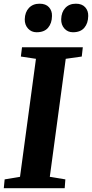

<svg xmlns="http://www.w3.org/2000/svg" viewBox="-28 -992 485 1012"><path d="M-8 0 -3.5 -46.5 77.5 -60 161.5 -682 82 -694 88 -743H408.5L403 -694L318.5 -682L234.5 -60L316.5 -46.5L313 0ZM165 -822Q137.5 -822 119.8 -841.5Q102 -861 102.5 -890.5Q103.5 -928 124.5 -950.2Q145.5 -972.5 180.5 -972.5Q213.5 -972.5 230.2 -953.8Q247 -935 246 -907.5Q245.5 -869.5 225.5 -845.8Q205.5 -822 165 -822ZM356.5 -822Q329 -822 311.5 -841.5Q294 -861 294.5 -890.5Q295.5 -928 316.2 -950.2Q337 -972.5 372 -972.5Q404 -972.5 421 -953.8Q438 -935 437 -907.5Q436.5 -869.5 416.5 -845.8Q396.5 -822 356.5 -822Z"/></svg>

Font: Merriweather 28pt ExtraBold
Style: Italic
Weight: 800
Italic angle: -7.8°
Version: Version 2.101